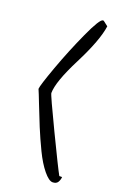

<svg xmlns="http://www.w3.org/2000/svg" viewBox="-141 -755 537 813"><g transform="rotate(20 128.0 -348.5)"><path d="M175.8 -706.5 179.2 -706.1 201.2 -689Q192.4 -623.5 132.8 -506.3Q75.2 -393.1 75.2 -342.8Q75.2 -335 143.1 -193.8Q210.9 -52.7 227.1 -23.9H239.7Q238.8 -10.7 232.2 0Q225.6 10.7 209 10.7Q192.4 10.7 167.7 -19.3Q143.1 -49.3 120.1 -96.9Q97.2 -144.5 78.1 -190.7Q59.1 -236.8 41.5 -282.5Q23.9 -328.1 18.1 -340.8Q18.6 -356 51 -445.6Q83.5 -535.2 122.6 -620.8Q161.6 -706.5 175.8 -706.5Z"/></g></svg>

Font: Amatic
Style: Bold
Weight: 700
Width: 3
Version: Version 2.000; ttfautohint (v0.92-dirty) -l 8 -r 50 -G 50 -x